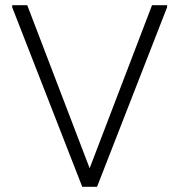

<svg xmlns="http://www.w3.org/2000/svg" viewBox="-20 -720 691 740"><path d="M297 0 305 -18 566 -700H624V-692L354 0ZM297 0 27 -692V-700H85L346 -18L354 0Z"/></svg>

Font: Fustat Light
Style: Regular
Weight: 300
Designer: Mohamed Gaber, Khaled Hosny, Laura Garcia Mut
Foundry: Kief Type Foundry, Alif Type Foundry, Hard Type Foundry
Version: Version 1.007